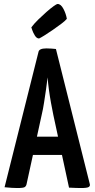

<svg xmlns="http://www.w3.org/2000/svg" viewBox="-20 -946 477 968"><path d="M67 2Q58 2 39.5 1Q21 0 3 -2L174 -684Q177 -702 214 -702Q227 -702 240 -701Q253 -700 262 -699L433 -17Q435 -8 427 -3Q419 2 388 2Q378 2 363 1.5Q348 1 328 0L249 -366Q243 -395 237 -428Q231 -461 226.5 -494.5Q222 -528 220 -556Q217 -528 212 -494.5Q207 -461 202 -428Q197 -395 190 -366L114 -18Q112 -8 105 -3Q98 2 67 2ZM113 -165V-257H343V-165ZM177 -752Q165 -752 156 -766.5Q147 -781 142.5 -794.5Q138 -808 138 -808Q152 -827 172.5 -847Q193 -867 214 -885.5Q235 -904 250.5 -915Q266 -926 270 -926Q287 -926 300 -901Q313 -876 317 -851Q309 -841 289 -826Q269 -811 246 -795Q223 -779 203.5 -767Q184 -755 177 -752Z"/></svg>

Font: Yanone Kaffeesatz ExtraLight SemiBold
Style: Regular
Weight: 600
Version: Version 2.003